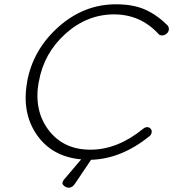

<svg xmlns="http://www.w3.org/2000/svg" viewBox="-20 -743 806 894"><path d="M675 -108Q544 -3 404 1L330 111Q317 131 301 131Q289 131 279 123Q269 115 271 107Q273 99 279 92L358 -1Q223 -13 152 -114.5Q81 -216 106 -359V-361Q133 -511 251.5 -617Q370 -723 520 -723Q601 -723 656.5 -698Q712 -673 760 -625Q768 -615 766 -604Q765 -594 755.5 -586Q746 -578 735 -578Q723 -578 718 -585Q634 -676 511 -676Q385 -676 284.5 -585.5Q184 -495 161 -363L160 -361Q137 -228 206.5 -137Q276 -46 401 -46Q527 -46 646 -143Q656 -151 665 -151Q675 -151 681.5 -143.5Q688 -136 686 -126Q685 -116 675 -108Z"/></svg>

Font: Quicksand
Style: Italic
Weight: 400
Italic angle: -12°
Designer: Andrew Paglinawan
Foundry: Andrew Paglinawan
Version: 1.002